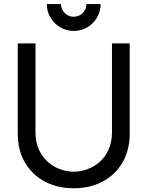

<svg xmlns="http://www.w3.org/2000/svg" viewBox="-20 -940 748 974"><path d="M354 -783Q316.5 -783 285.5 -801.5Q254.5 -820 236 -851Q217.5 -882 217.5 -919.5H289.5Q289.5 -893 308.5 -874Q327.5 -855 354 -855Q381 -855 399.8 -874Q418.5 -893 418.5 -919.5H490.5Q490.5 -882 472.2 -851Q454 -820 423 -801.5Q392 -783 354 -783ZM354 15Q270.5 15 206.5 -19.5Q142.5 -54 106.2 -116.2Q70 -178.5 70 -262.5V-719.5L160 -720V-270Q160 -219 177.2 -181.2Q194.5 -143.5 223 -118.5Q251.5 -93.5 285.8 -81.2Q320 -69 354 -69Q388.5 -69 423 -81.5Q457.5 -94 485.8 -118.8Q514 -143.5 531 -181.5Q548 -219.5 548 -270V-720H638V-262.5Q638 -179 601.8 -116.5Q565.5 -54 501.5 -19.5Q437.5 15 354 15Z"/></svg>

Font: Manrope ExtraLight Medium
Style: Regular
Weight: 500
Version: Version 4.504